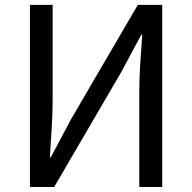

<svg xmlns="http://www.w3.org/2000/svg" viewBox="-20 -753 773 773"><path d="M100.6 0V-733.4H191.9V-352.2Q191.9 -295 188.1 -235.1Q184.4 -175.3 180.8 -119.9H184.8L263.9 -269.3L534.9 -733.4H633.1V0H540.8V-384.9Q540.8 -443.1 544.9 -500.7Q548.9 -558.2 552.9 -613.5H548.9L469.1 -464.5L198.1 0Z"/></svg>

Font: Noto Sans JP
Style: Regular
Weight: 100
Designer: Ryoko NISHIZUKA 西塚涼子 (kana, bopomofo & ideographs); Paul D. Hunt (Latin, Greek & Cyrillic); Sandoll Communications 산돌커뮤니
Foundry: Adobe
Version: Version 2.004;hotconv 1.0.118;makeotfexe 2.5.65603